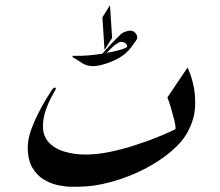

<svg xmlns="http://www.w3.org/2000/svg" viewBox="-20 -714 841 733"><path d="M371 -648 400 -694 408 -569 379 -523ZM482 -535Q463 -509 434 -492.5Q405 -476 367 -466Q343 -460 326 -462Q307 -464 293 -473.5Q279 -483 257 -496Q256 -497 257 -499Q258 -501 259 -501Q289 -500 317.5 -502.5Q346 -505 371 -509Q388 -529 405.5 -547.5Q423 -566 442 -584Q451 -592 469 -596Q487 -600 497 -588Q509 -573 500.5 -561Q492 -549 482 -535ZM463 -544Q459 -551 449.5 -553.5Q440 -556 432 -551Q419 -544 408.5 -533.5Q398 -523 387 -512Q407 -516 427 -520.5Q447 -525 463 -533Q466 -535 465.5 -538.5Q465 -542 463 -544ZM619 -342 696 -456Q696 -456 704.5 -435.5Q713 -415 720 -380.5Q727 -346 724.5 -303Q722 -260 699 -215Q679 -175 634 -136.5Q589 -98 529 -67.5Q469 -37 403 -19Q337 -1 275 -1Q272 -1 252 -1Q232 -1 204 -6.5Q176 -12 149 -27.5Q122 -43 104 -73Q86 -103 86 -152Q86 -193 111.5 -250.5Q137 -308 177 -369Q185 -381 190 -379.5Q195 -378 192 -372Q188 -365 177 -345Q166 -325 156 -297.5Q146 -270 144 -240Q142 -198 164.5 -172.5Q187 -147 225 -135.5Q263 -124 306 -124Q351 -124 399 -134Q447 -144 492 -158.5Q537 -173 572.5 -187Q608 -201 629 -211Q650 -221 650 -221Q651 -233 645.5 -255Q640 -277 633 -301Q626 -325 619 -342Z"/></svg>

Font: Aref Ruqaa Ink
Style: Regular
Weight: 400
Designer: Abdullah Aref
Version: Version 1.005